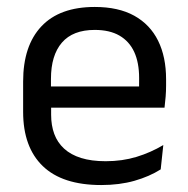

<svg xmlns="http://www.w3.org/2000/svg" viewBox="-20 -521 540 552"><path d="M271 11Q159.5 11 103 -43.5Q46.5 -98 46.5 -199.5V-286.5Q46.5 -389.5 99 -445.2Q151.5 -501 252.5 -501Q320.5 -501 366 -475.8Q411.5 -450.5 434.5 -404Q457.5 -357.5 457.5 -293V-275Q457.5 -259 456.2 -243Q455 -227 453 -211.5H378.5Q379.5 -235.5 379.8 -257Q380 -278.5 380 -296.5Q380 -341 365.8 -371.8Q351.5 -402.5 323.2 -418.8Q295 -435 252.5 -435Q189.5 -435 158 -398.5Q126.5 -362 126.5 -294V-247.5L127 -237.5V-191Q127 -160.5 136 -136Q145 -111.5 164.2 -93.8Q183.5 -76 213.2 -66.8Q243 -57.5 284 -57.5Q331.5 -57.5 372.5 -70Q413.5 -82.5 449.5 -104L442 -34Q409.5 -13.5 366.5 -1.2Q323.5 11 271 11ZM89 -211.5V-272.5H436V-211.5Z"/></svg>

Font: Anek Latin
Style: Regular
Weight: 400
Designer: Yesha Goshar
Foundry: Ek Type
Version: Version 1.003